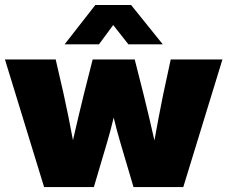

<svg xmlns="http://www.w3.org/2000/svg" viewBox="-22 -756 919 776"><path d="M156.2 0 -2 -515.6H203.1L235.4 -375Q245.1 -331.1 254.6 -283.9Q264.2 -236.8 272.9 -189.5Q284.2 -236.8 294.9 -283.9Q305.7 -331.1 316.9 -375L352.5 -515.6H522.5L558.1 -375Q569.3 -330.6 580.3 -283.4Q591.3 -236.3 602.1 -188.5Q610.8 -235.8 619.6 -283.2Q628.4 -330.6 637.7 -375L668 -515.6H877L718.8 0H517.6L464.4 -179.7Q457 -204.1 450.4 -229.5Q443.8 -254.9 437.5 -280.8Q431.2 -254.9 424.6 -229.5Q418 -204.1 410.6 -179.7L357.4 0ZM377.9 -576.7H239.3V-577.1L363.3 -735.8H507.8L635.7 -577.1V-576.7H497.1L435.5 -654.8Z"/></svg>

Font: Inter Display Black
Style: Regular
Weight: 900
Designer: Rasmus Andersson
Foundry: rsms
Version: Version 4.000;git-a52131595